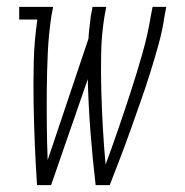

<svg xmlns="http://www.w3.org/2000/svg" viewBox="-20 -540 540 560"><path d="M88 0Q84 -60 81.5 -120Q79 -180 78 -240Q77 -300 78.5 -361Q80 -422 89 -483H36V-520H135L130 -494Q122 -441 119.5 -388Q117 -335 116.5 -282.5Q116 -230 116.5 -177.5Q117 -125 119 -73L238 -427Q239 -444 241 -460.5Q243 -477 245 -494L250 -520H290L285 -494Q276 -439 275 -384Q274 -329 275.5 -275Q277 -221 280 -167Q283 -113 288 -60Q308 -114 326.5 -168Q345 -222 362.5 -276Q380 -330 395.5 -384.5Q411 -439 420 -494L425 -520H465L460 -494Q454 -452 442.5 -410.5Q431 -369 418 -327.5Q405 -286 390.5 -245Q376 -204 361.5 -163Q347 -122 331.5 -81.5Q316 -41 300 0H259Q250 -76 244 -153.5Q238 -231 236 -309L129 0Z"/></svg>

Font: Iosevka Curly Slab Extralight
Style: Italic
Weight: 200
Italic angle: -9°
Monospace: yes
Designer: Belleve Invis
Foundry: Belleve Invis
Version: Version 22.1.2; ttfautohint (v1.8.4)